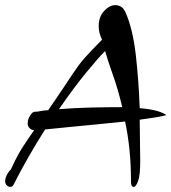

<svg xmlns="http://www.w3.org/2000/svg" viewBox="-40 -679 669 749"><path d="M0 50Q-7 50 -13.5 44Q-20 38 -20 27Q-20 19 -15 7Q-10 -5 3 -19Q26 -70 46.5 -102Q67 -134 93 -171Q80 -173 74 -180.5Q68 -188 68 -198Q68 -214 77.5 -228.5Q87 -243 95 -243Q107 -243 120.5 -246Q134 -249 148 -249Q184 -301 206.5 -335Q229 -369 243 -390Q257 -411 267.5 -425Q278 -439 289 -451.5Q300 -464 316 -481Q332 -498 358 -524Q345 -551 345 -577Q345 -613 366 -636Q387 -659 410 -659Q422 -659 432.5 -652.5Q443 -646 450 -630Q478 -566 489.5 -467Q501 -368 505 -257Q580 -251 609 -230Q596 -226 569 -221.5Q542 -217 505 -212Q505 -172 506 -131Q507 -90 507 -50Q507 6 498.5 28Q490 50 482 50Q471 50 471 30Q471 -37 465 -95.5Q459 -154 448 -205Q399 -200 344.5 -194.5Q290 -189 236 -184Q182 -179 136 -174Q104 -124 72.5 -69Q41 -14 12 43Q9 50 0 50ZM190 -253Q249 -258 314 -259.5Q379 -261 437 -261Q420 -332 400.5 -386.5Q381 -441 370 -480Q344 -454 295.5 -395Q247 -336 190 -253Z"/></svg>

Font: Grechen Fuemen
Style: Regular
Weight: 400
Designer: Robert E. Leuschke
Foundry: Robert E. Leuschke
Version: Version 1.010; ttfautohint (v1.8.3)